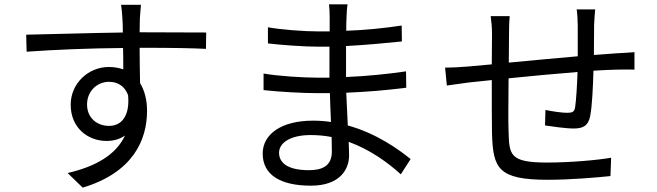

<svg xmlns="http://www.w3.org/2000/svg" viewBox="-20 -811 3010 880"><path d="M480 -234C425 -234 379 -270 379 -332C379 -396 428 -436 479 -436C518 -436 551 -418 567 -375C576 -281 538 -234 480 -234ZM633 -592C778 -592 868 -590 924 -587L925 -662C877 -662 755 -663 635 -663H620C620 -689 621 -712 621 -727L626 -789H535C537 -777 540 -748 541 -727C542 -713 543 -690 543 -662C396 -660 210 -654 100 -652L102 -574C226 -583 394 -590 544 -591C545 -557 545 -522 545 -493C525 -500 503 -504 479 -504C385 -504 304 -429 304 -331C304 -224 384 -165 468 -165C501 -165 529 -173 553 -190C512 -102 420 -48 290 -18L359 49C589 -20 654 -169 654 -303C654 -352 643 -396 622 -430C621 -475 620 -536 620 -592Z M1501 -116C1501 -48 1453 -31 1396 -31C1298 -31 1259 -65 1259 -111C1259 -156 1310 -192 1404 -192C1437 -192 1469 -189 1500 -183C1500 -156 1501 -133 1501 -116ZM1862 -82C1806 -127 1705 -200 1574 -236C1572 -283 1569 -335 1567 -386C1661 -390 1749 -397 1842 -409L1841 -484C1752 -471 1661 -462 1566 -458V-469V-600C1659 -605 1744 -613 1822 -621L1821 -694C1734 -681 1653 -673 1567 -670C1567 -694 1567 -713 1568 -725C1569 -754 1570 -773 1573 -791H1488C1490 -777 1491 -748 1491 -732V-667C1474 -667 1457 -667 1440 -667C1374 -667 1268 -675 1208 -686V-612C1267 -605 1372 -597 1441 -597C1458 -597 1474 -597 1490 -597V-469V-455C1473 -455 1455 -455 1437 -455C1372 -455 1255 -462 1188 -474V-398C1259 -390 1369 -384 1437 -384C1456 -384 1474 -384 1492 -384C1493 -343 1495 -296 1497 -252C1470 -256 1443 -258 1414 -258C1271 -258 1184 -197 1184 -107C1184 -11 1263 40 1405 40C1534 40 1580 -31 1580 -99C1580 -114 1579 -136 1578 -161C1677 -125 1759 -65 1817 -12Z M2623 -768C2626 -751 2628 -716 2628 -694V-553C2523 -544 2408 -533 2312 -524L2313 -657C2313 -688 2314 -715 2316 -737H2229C2233 -707 2235 -684 2235 -654L2234 -516C2187 -512 2148 -508 2123 -506C2087 -503 2050 -501 2020 -501L2028 -419C2055 -423 2098 -429 2129 -433L2234 -444C2234 -345 2234 -241 2235 -198C2240 -40 2262 13 2491 13C2591 13 2712 3 2778 -4L2781 -88C2717 -77 2594 -66 2487 -66C2315 -66 2314 -102 2311 -209C2309 -247 2310 -350 2311 -452C2409 -462 2525 -473 2627 -481C2625 -419 2621 -353 2616 -320C2613 -298 2603 -294 2579 -294C2556 -294 2514 -300 2480 -307L2478 -236C2505 -232 2573 -222 2609 -222C2654 -222 2676 -235 2685 -279C2694 -325 2698 -414 2700 -487C2743 -490 2781 -491 2810 -492C2835 -492 2872 -493 2888 -492V-572C2864 -570 2836 -568 2810 -567C2778 -565 2741 -562 2702 -559C2702 -603 2703 -652 2703 -697C2704 -718 2706 -752 2708 -768Z"/></svg>

Font: Noto Sans CJK JP Regular
Style: Regular
Weight: 400
Designer: Ryoko NISHIZUKA (kana & ideographs); Paul D. Hunt (Latin, Greek & Cyrillic); Wenlong ZHANG (bopomofo); Sandoll Communica
Foundry: Adobe Systems Incorporated
Version: Version 1.001;PS 1.001;hotconv 1.0.78;makeotf.lib2.5.61930